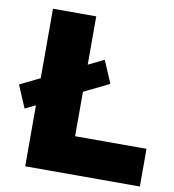

<svg xmlns="http://www.w3.org/2000/svg" viewBox="-97 -781 774 852"><g transform="rotate(10 290.0 -355.0)"><path d="M268.1 -169.9H589.8V0H73.2V-274.9L25.9 -252L-17.1 -353L73.2 -397V-710H268.1V-492.2L338.9 -526.9L381.8 -425.8L268.1 -370.1Z"/></g></svg>

Font: Rawline Black
Style: Regular
Weight: 900
Designer: Matt McInerney, Pablo Impallari, Rodrigo Fuenzalida
Foundry: Matt McInerney, Pablo Impallari, Rodrigo Fuenzalida
Version: Version 4.020;PS 004.020;hotconv 1.0.88;makeotf.lib2.5.64775